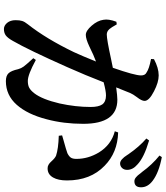

<svg xmlns="http://www.w3.org/2000/svg" viewBox="47 -865 846 980"><g transform="rotate(90 470.0 -375.0)"><path d="M128 28Q111 28 97 12Q83 -5 83 -31Q83 -53 87 -65Q91 -78 104 -94Q178 -188 246 -329Q265 -370 294 -442Q257 -428 232 -415Q226 -413 217 -408Q179 -390 158 -390Q137 -390 111 -420Q85 -450 81 -480Q76 -506 91 -546L104 -548L105 -547Q120 -520 128 -511Q140 -497 156 -497Q181 -497 282 -519Q311 -525 326 -528Q365 -640 365 -672Q365 -693 350 -700Q332 -713 281 -723L282 -738Q327 -762 365 -762Q400 -762 446 -738Q495 -713 495 -690Q495 -675 476 -651Q461 -631 455 -617L426 -545Q470 -551 489 -551Q612 -551 612 -377Q612 -277 589 -191Q564 -93 515 -37.5Q466 18 394 18Q367 18 354 4.5Q341 -9 333 -45Q329 -60 319.5 -73Q310 -86 277 -122L286 -135Q361 -94 393 -94Q415 -94 428.5 -101.5Q442 -109 456 -127Q487 -167 508 -256Q526 -338 526 -415Q526 -455 513 -474Q499 -493 467 -493Q445 -493 400 -481Q364 -388 323 -296Q234 -96 189 -18Q174 9 160 19Q147 28 128 28ZM803 -215Q788 -232 775 -238Q739 -250 673 -252L671 -269Q680 -271 695 -276Q746 -290 762 -296Q778 -304 784.5 -313.5Q791 -323 791 -342Q791 -402 758 -457Q719 -520 650 -538L656 -555Q759 -552 826 -486Q901 -414 901 -294Q901 -249 886 -223Q870 -195 840 -195Q821 -194 803 -215ZM814 -565Q794 -565 770 -603L769 -605Q729 -663 687 -699L697 -713Q785 -687 820 -653Q847 -630 847 -601Q847 -585 837.5 -575Q828 -565 814 -565ZM905 -638Q894 -638 884 -647Q877 -652 863 -671Q860 -675 857 -678Q821 -728 774 -766L782 -778Q861 -763 903 -731Q936 -706 936 -672Q936 -638 905 -638Z"/></g></svg>

Font: GenRyuMin TW B
Style: Regular
Weight: 700
Version: Version 1.501;PS 1;hotconv 16.6.51;makeotf.lib2.5.65220